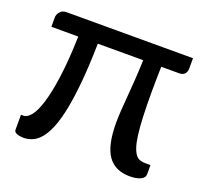

<svg xmlns="http://www.w3.org/2000/svg" viewBox="-91 -579 734 689"><g transform="rotate(20 276.5 -234.5)"><path d="M535.6 -473.1V-432.6Q535.6 -421.4 528.6 -413.3Q521.5 -405.3 507.8 -405.3H439Q438.5 -379.4 438 -356.9Q437.5 -334.5 437.5 -312Q437.5 -255.4 439.2 -214.8Q440.9 -174.3 444.6 -146.5Q448.2 -118.7 453.9 -101.8Q459.5 -85 466.8 -75.7Q474.1 -66.4 483.6 -63.5Q493.2 -60.5 504.9 -60.5H523.4V-25.9Q523.4 -11.7 507.6 -4.4Q491.7 2.9 466.8 2.9Q410.6 2.9 383.1 -35.9Q355.5 -74.7 355.5 -162.1Q355.5 -183.1 357.2 -207.8Q358.9 -232.4 361.3 -262Q363.8 -291.5 366.2 -326.9Q368.7 -362.3 370.1 -405.3H196.8Q195.3 -324.2 189.7 -262.2Q184.1 -200.2 175.3 -154.8Q166.5 -109.4 154.5 -78.9Q142.6 -48.3 127.9 -30Q113.3 -11.7 96.4 -4.2Q79.6 3.4 61 3.4Q55.2 3.4 48.8 2.4Q42.5 1.5 37.1 -0.5Q31.7 -2.4 28.3 -5.6Q24.9 -8.8 24.9 -13.2V-71.3H34.7Q48.8 -71.3 63.2 -89.1Q77.6 -106.9 89.8 -146.7Q102.1 -186.5 110.8 -250.2Q119.6 -314 122.1 -405.3H19.5V-441.4Q19.5 -452.1 28.1 -462.6Q36.6 -473.1 52.7 -473.1Z"/></g></svg>

Font: Carlito
Style: Regular
Weight: 400
Designer: Lukasz Dziedzic
Foundry: tyPoland Lukasz Dziedzic
Version: Version 1.104